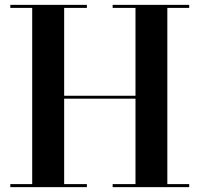

<svg xmlns="http://www.w3.org/2000/svg" viewBox="-20 -770 821 790"><path d="M758.5 -750V-737.5H668.5V-12.5H758.5V0H443.5V-12.5H537.5V-364H244V-12.5H337.5V0H22.5V-12.5H112.5V-737.5H22.5V-750H337.5V-737.5H244V-376H537.5V-737.5H443.5V-750Z"/></svg>

Font: Bodoni Moda 18pt SemiBold
Style: Regular
Weight: 600
Designer: Owen Earl
Foundry: indestructible type
Version: Version 2.005